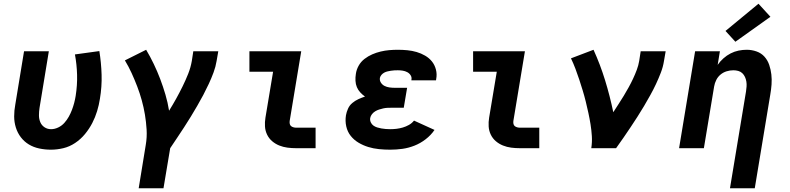

<svg xmlns="http://www.w3.org/2000/svg" viewBox="-20 -795 4240 1030"><path d="M253 8Q221 8 190.5 1.5Q160 -5 135 -20Q110 -35 92 -58.5Q74 -82 65 -111Q56 -140 56 -171Q56 -202 62 -234L109 -520H242L192 -216Q189 -196 189 -176.5Q189 -157 196 -140Q203 -123 218.5 -112.5Q234 -102 254 -102Q273 -102 292 -111Q311 -120 325 -135.5Q339 -151 349 -169Q359 -187 366 -205.5Q373 -224 378 -243Q383 -262 386 -281Q395 -338 393.5 -393.5Q392 -449 382 -503L513 -521Q523 -459 525 -394.5Q527 -330 516 -265Q511 -232 501 -199Q491 -166 475 -135Q459 -104 436 -76Q413 -48 383 -28Q353 -8 319.5 0Q286 8 253 8Z M724 215 762 -18Q769 -59 766.5 -100Q764 -141 757.5 -180Q751 -219 740.5 -257Q730 -295 716 -331.5Q702 -368 686 -403Q670 -438 650 -471L764 -528Q786 -491 805 -451.5Q824 -412 839.5 -371Q855 -330 867.5 -287.5Q880 -245 887 -201Q907 -233 925 -265.5Q943 -298 959.5 -331.5Q976 -365 989.5 -399Q1003 -433 1009 -468L1017 -520H1151L1142 -468Q1137 -437 1125.5 -406Q1114 -375 1100 -345Q1086 -315 1070.5 -285.5Q1055 -256 1038 -227Q1021 -198 1003.5 -169Q986 -140 967.5 -112Q949 -84 930.5 -56Q912 -28 893 0L857 215Z M1569 0Q1545 0 1522 -3Q1499 -6 1478 -14.5Q1457 -23 1440 -37.5Q1423 -52 1413 -72.5Q1403 -93 1401.5 -116.5Q1400 -140 1404 -164L1445 -410H1318V-520H1596L1534 -146Q1533 -138 1534.5 -130.5Q1536 -123 1541.5 -118.5Q1547 -114 1554.5 -112Q1562 -110 1569 -110H1673V0Z M2073 8Q2043 8 2013 5Q1983 2 1955.5 -6.5Q1928 -15 1903.5 -29.5Q1879 -44 1861.5 -66Q1844 -88 1837.5 -117Q1831 -146 1836 -177Q1839 -194 1847 -212Q1855 -230 1870 -242.5Q1885 -255 1902.5 -263Q1920 -271 1938 -277Q1924 -287 1912.5 -299.5Q1901 -312 1894.5 -327.5Q1888 -343 1887 -361.5Q1886 -380 1889 -398Q1892 -421 1904 -442.5Q1916 -464 1935.5 -479Q1955 -494 1977 -503.5Q1999 -513 2022 -518.5Q2045 -524 2068 -526Q2091 -528 2114 -528Q2140 -528 2165.5 -525.5Q2191 -523 2215 -516Q2239 -509 2260.5 -496.5Q2282 -484 2297 -465.5Q2312 -447 2318.5 -422Q2325 -397 2320 -371Q2320 -369 2319.5 -367.5Q2319 -366 2319 -364H2187Q2187 -365 2187 -365.5Q2187 -366 2187 -366Q2190 -380 2183 -391Q2176 -402 2164.5 -408Q2153 -414 2140 -416Q2127 -418 2114 -418Q2105 -418 2095.5 -417.5Q2086 -417 2077 -415.5Q2068 -414 2059 -412Q2050 -410 2041.5 -405.5Q2033 -401 2026.5 -393.5Q2020 -386 2018 -377Q2016 -363 2023.5 -351.5Q2031 -340 2043 -334Q2055 -328 2069 -326Q2083 -324 2097 -324H2164L2146 -217H2080Q2069 -217 2058 -216.5Q2047 -216 2036 -213.5Q2025 -211 2014 -207.5Q2003 -204 1993 -198Q1983 -192 1975.5 -182.5Q1968 -173 1966 -162Q1964 -150 1969 -139Q1974 -128 1983 -121.5Q1992 -115 2003 -111.5Q2014 -108 2025.5 -106Q2037 -104 2049 -103Q2061 -102 2073 -102Q2090 -102 2107 -104Q2124 -106 2141 -111Q2158 -116 2174 -125Q2190 -134 2201 -148L2311 -98Q2292 -70 2263.5 -48Q2235 -26 2203 -13.5Q2171 -1 2138.5 3.5Q2106 8 2073 8Z M2769 0Q2745 0 2722 -3Q2699 -6 2678 -14.5Q2657 -23 2640 -37.5Q2623 -52 2613 -72.5Q2603 -93 2601.5 -116.5Q2600 -140 2604 -164L2645 -410H2518V-520H2796L2734 -146Q2733 -138 2734.5 -130.5Q2736 -123 2741.5 -118.5Q2747 -114 2754.5 -112Q2762 -110 2769 -110H2873V0Z M3152 0Q3157 -33 3155 -65Q3153 -97 3148 -128Q3143 -159 3136.5 -189Q3130 -219 3122.5 -249.5Q3115 -280 3106 -309.5Q3097 -339 3087.5 -368Q3078 -397 3067 -426Q3056 -455 3043 -482L3164 -528Q3200 -449 3226 -364.5Q3252 -280 3270 -193Q3284 -215 3298.5 -237Q3313 -259 3326.5 -281.5Q3340 -304 3352.5 -326.5Q3365 -349 3376 -372.5Q3387 -396 3396 -420Q3405 -444 3409 -468L3417 -520H3551L3542 -468Q3537 -436 3525 -405Q3513 -374 3499 -344Q3485 -314 3468.5 -284.5Q3452 -255 3435 -226Q3418 -197 3399.5 -168.5Q3381 -140 3362.5 -112Q3344 -84 3324.5 -56Q3305 -28 3285 0Z M3896 215 3982 -304Q3984 -317 3985 -330.5Q3986 -344 3984 -357Q3982 -370 3976.5 -382Q3971 -394 3962 -402.5Q3953 -411 3940.5 -414.5Q3928 -418 3914 -418Q3896 -418 3878 -412.5Q3860 -407 3845.5 -395Q3831 -383 3822.5 -366Q3814 -349 3811 -331L3756 0H3623L3709 -520H3842L3830 -447Q3843 -466 3861 -482Q3879 -498 3899.5 -508.5Q3920 -519 3942 -523.5Q3964 -528 3986 -528Q4013 -528 4038.5 -519Q4064 -510 4081 -491Q4098 -472 4106.5 -447Q4115 -422 4118 -395.5Q4121 -369 4119 -341.5Q4117 -314 4112 -286L4029 215ZM3925 -571 3872 -629 4049 -775 4113 -705Z"/></svg>

Font: Iosevka SS04 XBd Ex
Style: Italic
Weight: 800
Width: 7
Italic angle: -9°
Monospace: yes
Designer: Belleve Invis
Foundry: Belleve Invis
Version: Version 19.0.0; ttfautohint (v1.8.4)